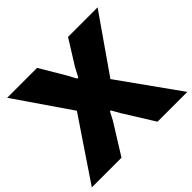

<svg xmlns="http://www.w3.org/2000/svg" viewBox="-190 -947 1153 1153"><g transform="rotate(-45 386.5 -370.0)"><path d="M243 -389 2 -740H256L349 -583L381 -524H390L421 -583L519 -740H770L520 -381L792 0H539L418 -194L389 -246H381L354 -194L233 0H-19Z"/></g></svg>

Font: Encode Sans Normal
Style: Black
Weight: 900
Designer: Pablo Impallari, Andres Torresi
Foundry: Pablo Impallari, Andres Torresi
Version: Version 1.000; ttfautohint (v1.00) -l 8 -r 50 -G 200 -x 14 -